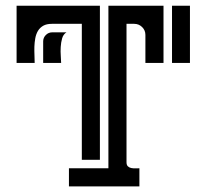

<svg xmlns="http://www.w3.org/2000/svg" viewBox="-20 -664 736 684"><path d="M430.7 -85.9Q430.7 -76.2 435.5 -71.5Q440.4 -66.9 447.5 -65.4Q454.6 -64 462.4 -64.2Q470.2 -64.5 476.6 -64.5V0H225.6V-64.5H366.2V-643.6H562.5V-439.9H498V-539.6Q498 -556.2 486.3 -567.6Q474.6 -579.1 458 -579.1H430.7ZM165 -579.1Q146 -579.1 134 -572.3Q122.1 -565.4 115.2 -554Q108.4 -542.5 105.7 -527.8Q103 -513.2 102.5 -497.8Q102.1 -482.4 102.8 -467.3Q103.5 -452.1 103.5 -439.9H39.1V-643.6H335.9V-94.7H271.5V-579.1ZM656.7 -643.6V-439.9H592.8V-643.6ZM133.8 -439.9V-516.6Q133.8 -529.8 143.3 -539.3Q152.8 -548.8 166 -548.8H216.8Q205.6 -542 201.4 -527.6Q197.3 -513.2 196.3 -496.8Q195.3 -480.5 196.5 -464.8Q197.8 -449.2 197.8 -439.9Z"/></svg>

Font: Isar CAT
Style: Regular
Weight: 400
Designer: Digitized by Peter Wiegel
Foundry: CAT-Fonts, Peter Wiegel
Version: Version 1.000; ttfautohint (v1.3)